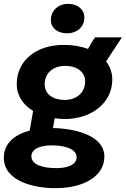

<svg xmlns="http://www.w3.org/2000/svg" viewBox="-38 -765 653 997"><path d="M299 -147C436 -147 545 -230 545 -351C545 -389 533 -420 513 -446L595 -571H456C445 -557 431 -534 419 -511C381 -525 338 -532 294 -532C148 -532 49 -449 49 -329C49 -266 84 -219 134 -189L116 -87C38 -66 -20 -20 -18 57C-16 178 145 215 262 212C398 209 505 150 504 46C501 -64 348 -98 237 -100L246 -151C264 -148 281 -147 299 -147ZM259 108C180 109 125 88 125 47C125 12 162 -9 227 -10C281 -11 358 1 360 51C360 85 324 107 259 108ZM297 -246C238 -246 194 -276 194 -327C194 -388 241 -423 300 -423C361 -423 404 -392 404 -342C404 -282 358 -246 297 -246ZM311 -592C360 -592 400 -624 400 -674C400 -715 367 -745 315 -745C265 -745 226 -710 226 -661C226 -621 259 -592 311 -592Z"/></svg>

Font: Fixel Display
Style: Bold Italic
Weight: 700
Italic angle: -10°
Designer: AlfaBravo + MacPaw
Foundry: Kyrylo Tkachov, Marchela Mozhyna, Serhii Makarenko, Maria Weinstein, Zakhar Kryvoshyya
Version: Version 1.210;Glyphs 3.2 (3217)